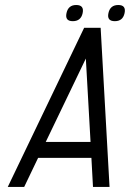

<svg xmlns="http://www.w3.org/2000/svg" viewBox="-20 -740 514 760"><path d="M10.7 0 313 -629.9H378.4L413.6 0H348.1L341.8 -115.2H130.9L75.7 0ZM338.4 -178.2 319.8 -508.3 161.1 -178.2ZM281.7 -720.2Q314 -720.2 307.1 -688Q300.3 -656.2 268.1 -656.2Q236.3 -656.2 243.2 -688Q250 -720.2 281.7 -720.2ZM448.2 -720.2Q480 -720.2 473.1 -688Q466.3 -656.2 434.6 -656.2Q402.3 -656.2 409.2 -688Q416 -720.2 448.2 -720.2Z"/></svg>

Font: Fibel Nord
Style: Italic
Weight: 400
Designer: Peter Wiegel
Foundry: Peter Wioegel
Version: Version 000.000